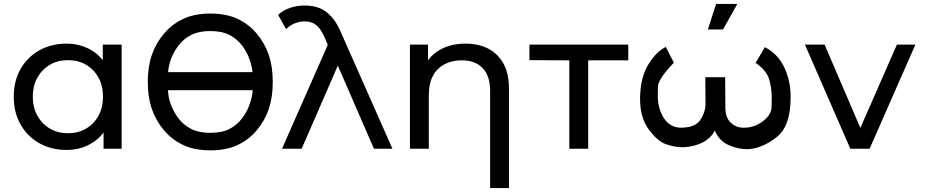

<svg xmlns="http://www.w3.org/2000/svg" viewBox="-20 -757 4707 977"><path d="M318 6Q241 6 180.5 -28Q120 -62 85 -123Q50 -184 50 -265Q50 -346 85 -406.5Q120 -467 180.5 -501Q241 -535 318 -535Q385 -535 439 -505Q476 -485 503 -451V-530H599V0H507V-83Q480 -46 441 -25Q387 6 318 6ZM326 -79Q377 -79 417 -102Q457 -125 480.5 -167Q504 -209 504 -265Q504 -322 480.5 -363.5Q457 -405 417 -428Q377 -451 326 -451Q275 -451 235 -428Q195 -405 171 -363.5Q147 -322 147 -265Q147 -209 171 -167Q195 -125 235 -102Q275 -79 326 -79Z M1050 8Q970 8 912.5 -19Q855 -46 814 -94.5Q773 -143 752.5 -203Q732 -263 732 -340Q732 -417 752.5 -477Q773 -537 814 -585.5Q855 -634 912.5 -661Q970 -688 1050 -688Q1131 -688 1188 -661.5Q1245 -635 1286 -586.5Q1327 -538 1347.5 -478Q1368 -418 1368 -340Q1368 -262 1347.5 -202Q1327 -142 1286 -93.5Q1245 -45 1188 -18.5Q1131 8 1050 8ZM1265 -390Q1262 -418 1254 -442Q1241 -486 1214 -522.5Q1187 -559 1148 -579Q1109 -599 1050 -599Q992 -599 952.5 -579Q913 -559 886 -522.5Q859 -486 845 -442Q838 -418 835 -390ZM1050 -81Q1109 -81 1148 -101Q1187 -121 1214 -157.5Q1241 -194 1254 -238Q1263 -265 1266 -298H834Q837 -265 845 -238Q859 -194 886 -157.5Q913 -121 952.5 -101Q992 -81 1050 -81Z M1530 -729Q1572 -729 1605.5 -716Q1639 -703 1667.5 -671Q1696 -639 1719 -583L1977 0H1883L1699 -423L1515 0H1415L1648 -529L1632 -566Q1612 -612 1588.5 -630Q1565 -648 1531 -648Q1504 -648 1479.5 -638Q1455 -628 1436 -609L1395 -681Q1420 -705 1456 -717Q1492 -729 1530 -729Z M2349 -535Q2414 -535 2463.5 -510Q2513 -485 2541.5 -434Q2570 -383 2570 -305V200H2474V-294Q2474 -371 2436 -410.5Q2398 -450 2330 -450Q2279 -450 2241 -429.5Q2203 -409 2182.5 -370Q2162 -331 2162 -273V0H2066V-530H2158V-450Q2183 -485 2223 -506Q2277 -535 2349 -535Z M2877 0V-450L2674 -451V-530H3177V-450H2973V0Z M3582 -607 3624 -737H3732L3659 -607ZM3872 -517Q3938 -483 3970 -416Q4002 -349 4003 -271Q4003 -265 4003 -259Q4003 -116 3933 -60Q3863 -4 3790 2Q3784 2 3778 2Q3740 2 3695.5 -15.5Q3651 -33 3629 -70Q3622 -81 3617 -93Q3614 -88 3611 -82Q3590 -48 3550 -29.5Q3510 -11 3463 -8Q3456 -8 3450 -8Q3414 -8 3370.5 -22.5Q3327 -37 3282 -97Q3237 -157 3237 -254Q3237 -274 3239 -296Q3245 -376 3283.5 -436Q3322 -496 3368 -518L3409 -438Q3329 -355 3328 -316Q3327 -277 3327 -273Q3327 -204 3358.5 -155.5Q3390 -107 3447 -107Q3453 -107 3460 -108Q3521 -111 3545.5 -149.5Q3570 -188 3570 -229L3569 -364H3670L3671 -212Q3671 -158 3698.5 -132.5Q3726 -107 3765 -107Q3774 -107 3783 -108Q3829 -113 3867 -144Q3905 -175 3906 -211.5Q3907 -248 3907 -256Q3907 -312 3893 -356Q3879 -400 3825 -437Z M4307 0 4076 -530H4176L4358 -106L4544 -530H4638L4405 0Z"/></svg>

Font: Montserrat Z Med
Style: Regular
Weight: 500
Designer: Julieta Ulanovsky
Foundry: Julieta Ulanovsky
Version: Version 8.000